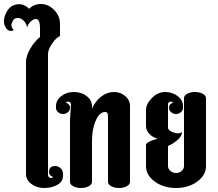

<svg xmlns="http://www.w3.org/2000/svg" viewBox="-90 -940 1090 960"><path d="M56 -896Q79 -920 115 -920Q151 -920 180.5 -890.5Q210 -861 210 -820V-760Q191 -752 170.5 -722Q150 -692 150 -670V-65Q150 -59 154.5 -54.5Q159 -50 165 -50Q171 -50 176 -55Q155 -63 155 -79Q155 -110 185 -110Q201 -110 213 -99Q225 -88 225 -70V-60Q225 -32 197 -16Q169 0 131 0Q93 0 66.5 -20.5Q40 -41 40 -70V-630Q40 -660 60.5 -695.5Q81 -731 110 -755V-800Q110 -845 90 -845Q76 -845 62 -830.5Q48 -816 45 -801Q44 -820 30 -835Q16 -850 -1 -850Q-18 -850 -24.5 -838Q-31 -826 -32 -821Q-37 -807 -21 -789Q-47 -778 -61.5 -802.5Q-76 -827 -67 -856.5Q-58 -886 -40.5 -902Q-23 -918 4 -919Q31 -920 56 -896Z M260 -342 265 -417Q265 -432 250 -432Q244 -432 239 -427Q260 -419 260 -403.5Q260 -388 249.5 -379Q239 -370 225 -370Q211 -370 200.5 -379Q190 -388 190 -400V-410Q190 -439 216.5 -459.5Q243 -480 280 -480Q317 -480 343.5 -459.5Q370 -439 370 -410V-398Q388 -436 417 -458Q446 -480 479.5 -480Q513 -480 536.5 -459.5Q560 -439 560 -410V-30Q560 -18 544 -9Q528 0 505 0Q482 0 466 -9Q450 -18 450 -30V-330Q450 -333 450 -348.5Q450 -364 448 -372Q446 -380 435 -380Q408 -380 389 -337.5Q370 -295 370 -235Q370 -223 370 -212V-30Q370 -18 354 -9Q338 0 315 0Q292 0 276 -9Q260 -18 260 -30Z M825 -410V-400Q825 -388 814.5 -379Q804 -370 790 -370Q776 -370 765.5 -379Q755 -388 755 -403.5Q755 -419 776 -427Q771 -432 765 -432Q750 -432 750 -417V-303Q750 -287 778 -277.5Q806 -268 820 -280Q820 -260 798.5 -241Q777 -222 750 -210V-110Q750 -96 762 -85.5Q774 -75 790.5 -75Q807 -75 818.5 -85.5Q830 -96 830 -110V-450Q830 -462 846 -471Q862 -480 885 -480Q908 -480 924 -471Q940 -462 940 -450V-110Q940 -64 896 -32Q852 0 790 0Q728 0 684 -32Q640 -64 640 -110V-220Q657 -237 698 -246Q672 -254 656 -271.5Q640 -289 640 -310V-390Q640 -420 669.5 -450Q699 -480 735.5 -480Q772 -480 798.5 -459.5Q825 -439 825 -410Z"/></svg>

Font: SOV_ThonBuri
Style: Book
Weight: 400
Version: Version 1.00